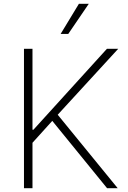

<svg xmlns="http://www.w3.org/2000/svg" viewBox="-20 -982 668 1002"><path d="M105.1 0H149.5V-236.9L252.8 -351.2L538.7 0H594.1L281.2 -383.2L596.9 -727.3H538L154.5 -305H149.5V-727.3H105.1ZM296.5 -805H336.3L443.2 -962H391.7Z"/></svg>

Font: Karasuma Gothic
Style: Thin
Weight: 200
Designer: Rasmus Andersson / Ryoko Ishizuka
Foundry: rsms
Version: Version 1.00